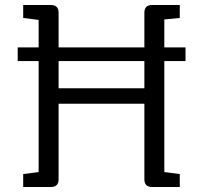

<svg xmlns="http://www.w3.org/2000/svg" viewBox="-20 -750 815 770"><path d="M73 0V-52L135 -60V-505H51V-560H135V-670L73 -678V-730H184Q215 -730 215 -699V-560H559V-699Q559 -730 590 -730H701V-678L639 -672V-560H724V-505H639V-60L701 -52V0H590Q559 0 559 -31V-334H215V-31Q215 0 184 0ZM215 -396H559V-505H215Z"/></svg>

Font: Fauna One
Style: Regular
Weight: 400
Designer: Eduardo Rodriguez Tunni
Foundry: Eduardo Rodriguez Tunni
Version: Version 2.001; ttfautohint (v1.8.4.7-5d5b);gftools[0.9.23]